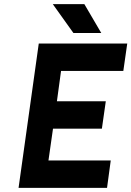

<svg xmlns="http://www.w3.org/2000/svg" viewBox="-20 -911 637 931"><path d="M336 -751H471L389 -891H236ZM70 0H499L517 -133H215L237 -287H474L493 -420H256L276 -567H578L597 -700H168Z"/></svg>

Font: Unageo
Style: Bold-Italic
Weight: 700
Designer: Richard Sepsi
Foundry: Richard Sepsi
Version: Version 2.000